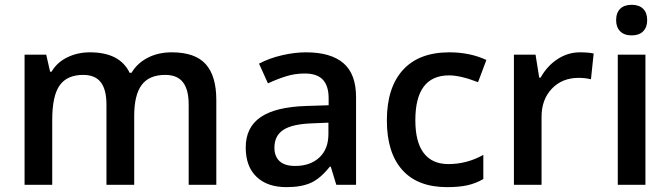

<svg xmlns="http://www.w3.org/2000/svg" viewBox="-20 -767 2781 797"><path d="M537.1 0H421.9V-333Q421.9 -395 398.4 -425.5Q375 -456.1 325.2 -456.1Q258.8 -456.1 227.8 -412.8Q196.8 -369.6 196.8 -269V0H82V-540H171.9L188 -469.2H193.8Q216.3 -507.8 259 -528.8Q301.8 -549.8 353 -549.8Q477.5 -549.8 518.1 -464.8H525.9Q549.8 -504.9 593.3 -527.3Q636.7 -549.8 692.9 -549.8Q789.6 -549.8 833.7 -501Q877.9 -452.1 877.9 -352.1V0H763.2V-333Q763.2 -395 739.5 -425.5Q715.8 -456.1 666 -456.1Q599.1 -456.1 568.1 -414.3Q537.1 -372.6 537.1 -286.1Z M1376 0 1353 -75.2H1349.1Q1310.1 -25.9 1270.5 -8.1Q1231 9.8 1168.9 9.8Q1089.4 9.8 1044.7 -33.2Q1000 -76.2 1000 -154.8Q1000 -238.3 1062 -280.8Q1124 -323.2 1251 -327.1L1344.2 -330.1V-358.9Q1344.2 -410.6 1320.1 -436.3Q1295.9 -461.9 1245.1 -461.9Q1203.6 -461.9 1165.5 -449.7Q1127.4 -437.5 1092.3 -420.9L1055.2 -502.9Q1099.1 -525.9 1151.4 -537.8Q1203.6 -549.8 1250 -549.8Q1353 -549.8 1405.5 -504.9Q1458 -460 1458 -363.8V0ZM1205.1 -78.1Q1267.6 -78.1 1305.4 -113Q1343.3 -147.9 1343.3 -210.9V-257.8L1273.9 -254.9Q1192.9 -252 1156 -227.8Q1119.1 -203.6 1119.1 -153.8Q1119.1 -117.7 1140.6 -97.9Q1162.1 -78.1 1205.1 -78.1Z M1835.9 9.8Q1713.4 9.8 1649.7 -61.8Q1585.9 -133.3 1585.9 -267.1Q1585.9 -403.3 1652.6 -476.6Q1719.2 -549.8 1845.2 -549.8Q1930.7 -549.8 1999 -518.1L1964.4 -425.8Q1891.6 -454.1 1844.2 -454.1Q1704.1 -454.1 1704.1 -268.1Q1704.1 -177.2 1739 -131.6Q1773.9 -85.9 1841.3 -85.9Q1918 -85.9 1986.3 -124V-23.9Q1955.6 -5.9 1920.7 2Q1885.7 9.8 1835.9 9.8Z M2387.2 -549.8Q2421.9 -549.8 2444.3 -544.9L2433.1 -438Q2408.7 -443.8 2382.3 -443.8Q2313.5 -443.8 2270.8 -398.9Q2228 -354 2228 -282.2V0H2113.3V-540H2203.1L2218.3 -444.8H2224.1Q2251 -493.2 2294.2 -521.5Q2337.4 -549.8 2387.2 -549.8Z M2659.2 0H2544.4V-540H2659.2ZM2537.6 -683.1Q2537.6 -713.9 2554.4 -730.5Q2571.3 -747.1 2602.5 -747.1Q2632.8 -747.1 2649.7 -730.5Q2666.5 -713.9 2666.5 -683.1Q2666.5 -653.8 2649.7 -637Q2632.8 -620.1 2602.5 -620.1Q2571.3 -620.1 2554.4 -637Q2537.6 -653.8 2537.6 -683.1Z"/></svg>

Font: f1_44652          
Style: Regular
Weight: 600
Foundry: Ascender Corporation
Version: Version 1.10